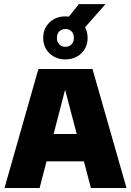

<svg xmlns="http://www.w3.org/2000/svg" viewBox="-20 -940 654 960"><path d="M2.5 0 172 -595H442.5L612.5 0H434.5L297.5 -522H313.5L178 0ZM136 -133.5 171.5 -270H441.5L477.5 -133.5ZM307 -643Q259 -643 227.5 -673.2Q196 -703.5 196 -750.5Q196 -797.5 227.5 -827.8Q259 -858 307 -858Q355 -858 386.5 -827.8Q418 -797.5 418 -750.5Q418 -703.5 386.5 -673.2Q355 -643 307 -643ZM307 -706Q326 -706 337.8 -718.2Q349.5 -730.5 349.5 -750.5Q349.5 -771 337.8 -783Q326 -795 307 -795Q288.5 -795 276.5 -783Q264.5 -771 264.5 -750.5Q264.5 -730.5 276.5 -718.2Q288.5 -706 307 -706ZM386 -781.5 305 -832.5 374.5 -919.5H507.5Z"/></svg>

Font: Encode Sans SC SemiCondensed ExtraBold
Style: Regular
Weight: 800
Width: 4
Designer: Multiple Designers
Foundry: Impallari Type
Version: Version 3.002